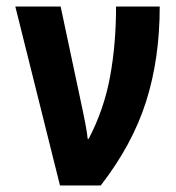

<svg xmlns="http://www.w3.org/2000/svg" viewBox="-20 -569 540 589"><path d="M289 0Q386 -125 428 -257Q470 -389 470 -549H336Q336 -433 317.5 -333Q299 -233 252 -143H249Q247 -163 242 -189Q237 -215 234 -229L166 -549H27L164 0Z"/></svg>

Font: Noto Sans Mono UI Condensed ExtraBold
Style: Regular
Weight: 800
Width: 3
Designer: Monotype Design team
Foundry: Monotype Imaging Inc.
Version: 1.000